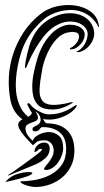

<svg xmlns="http://www.w3.org/2000/svg" viewBox="-20 -494 416 769"><path d="M353 -384Q360 -364 356 -347Q352 -330 342 -316.5Q332 -303 318.5 -294.5Q305 -286 293 -285Q291 -285 287.5 -286Q284 -287 292 -290Q303 -295 314.5 -310Q326 -325 330 -347Q335 -370 318 -387Q301 -404 274 -407Q248 -410 227 -402Q206 -394 191 -383Q176 -372 167 -361.5Q158 -351 155 -348Q119 -302 93 -242Q93 -241 88.5 -231Q84 -221 82 -221Q80 -221 80 -224.5Q80 -228 80.5 -232Q81 -236 81.5 -240Q82 -244 82 -245Q88 -278 97 -308.5Q106 -339 122.5 -364.5Q139 -390 165 -409Q191 -428 229 -438Q242 -441 260.5 -441Q279 -441 297 -435.5Q315 -430 330 -417.5Q345 -405 353 -384ZM319 -360Q320 -349 316 -338.5Q312 -328 304.5 -319Q297 -310 288 -304Q279 -298 270 -297Q262 -295 260.5 -298Q259 -301 264 -303Q268 -304 274.5 -309.5Q281 -315 286.5 -322Q292 -329 295 -338Q298 -347 295 -356Q293 -362 281.5 -365Q270 -368 247 -363Q229 -358 213 -343.5Q197 -329 184 -307.5Q171 -286 161.5 -260.5Q152 -235 148 -210Q140 -167 138.5 -137.5Q137 -108 148.5 -92Q160 -76 187 -74Q214 -72 263 -84Q270 -86 271 -85Q273 -84 270.5 -82Q268 -80 264 -78Q248 -68 229.5 -62Q211 -56 193 -55.5Q175 -55 159 -59Q143 -63 133 -73Q113 -93 110 -128.5Q107 -164 115 -201Q121 -231 130 -260.5Q139 -290 153.5 -315.5Q168 -341 187.5 -360.5Q207 -380 233 -390Q246 -395 261 -395Q276 -395 288 -391Q300 -387 308.5 -379Q317 -371 319 -360ZM278 110Q278 143 265 170Q252 197 230.5 215.5Q209 234 180.5 244.5Q152 255 121 255Q117 255 107.5 253.5Q98 252 88 249Q78 246 70 242Q62 238 62 233L63 232Q94 232 126.5 225.5Q159 219 185.5 204Q212 189 228.5 164.5Q245 140 245 102Q245 57 219 36Q193 15 151 15Q144 15 138.5 23.5Q133 32 121 32Q110 32 110 24Q110 17 116 14Q122 11 128.5 7.5Q135 4 139.5 -2Q144 -8 142 -21Q141 -27 136.5 -34.5Q132 -42 121 -48Q126 -42 129 -35Q132 -28 132 -23Q132 -14 124 -10Q116 -6 107 -3Q98 0 90 5Q82 10 82 20Q82 34 91 47.5Q100 61 111 70Q115 56 135 45.5Q155 35 176.5 35Q198 35 215.5 49.5Q233 64 233 100Q233 113 227.5 128.5Q222 144 212.5 157Q203 170 190 178.5Q177 187 163 187L156 184Q156 180 162 172.5Q168 165 175.5 155.5Q183 146 189 134Q195 122 195 109Q195 92 185 80Q175 68 158 68Q133 68 125 76Q117 84 112 88Q106 81 96 71Q86 61 76.5 49.5Q67 38 60 26.5Q53 15 53 6Q53 -2 57.5 -7Q62 -12 70 -16Q53 -28 40.5 -46Q28 -64 22 -92Q13 -138 15.5 -186Q18 -234 33 -279Q48 -324 74.5 -364.5Q101 -405 140 -436Q169 -460 207 -468.5Q245 -477 280.5 -472Q316 -467 342.5 -448Q369 -429 375 -397Q378 -389 375 -386Q372 -386 369 -396Q355 -418 337 -431Q319 -444 298.5 -449.5Q278 -455 257 -454Q236 -453 218 -448Q182 -438 160 -420.5Q138 -403 116 -377Q81 -335 64.5 -282.5Q48 -230 44 -178Q42 -153 44.5 -126.5Q47 -100 59 -71Q69 -46 93 -26Q98 -29 102 -32.5Q106 -36 108 -42Q104 -47 100 -54.5Q96 -62 92 -70Q88 -77 92 -81Q95 -82 99.5 -77.5Q104 -73 108 -68Q119 -57 139.5 -46.5Q160 -36 175 -36Q205 -36 229.5 -44.5Q254 -53 274 -67Q276 -68 279.5 -70.5Q283 -73 285 -73.5Q287 -74 287.5 -72Q288 -70 284 -64Q277 -54 265.5 -45Q254 -36 239.5 -29.5Q225 -23 209.5 -19Q194 -15 179 -15Q172 -15 165 -15.5Q158 -16 152 -18Q162 0 167 0Q220 0 249 28Q278 56 278 110ZM179 100Q179 125 160 141Q141 157 121 165L12 210L15 205Q21 202 37.5 190.5Q54 179 74 164.5Q94 150 113 136Q132 122 142 113Q150 106 147.5 103.5Q145 101 137 103Q133 106 128.5 110.5Q124 115 118 115Q118 100 129.5 88.5Q141 77 158 77Q168 77 173.5 83.5Q179 90 179 100ZM110 199Q108 205 93.5 210.5Q79 216 60.5 221Q42 226 25 230Q8 234 1 235Q20 213 46 204Q72 195 99 195Q106 195 110 199Z"/></svg>

Font: mr_AkronimG
Style: Regular
Weight: 400
Version: Version 1.002 April 14, 2020